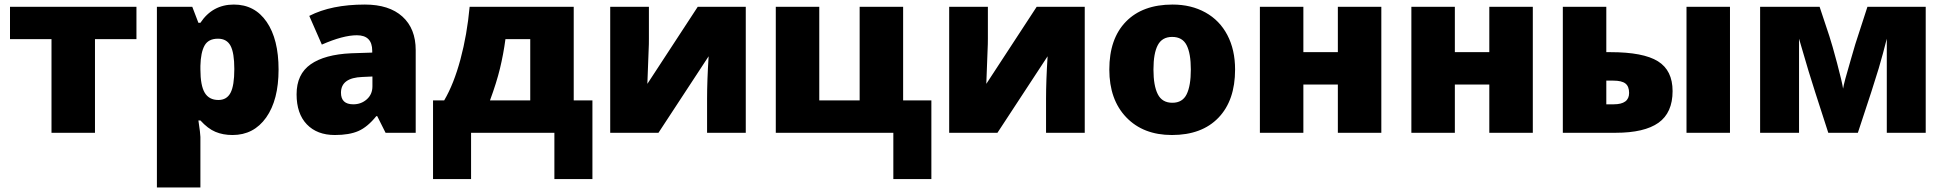

<svg xmlns="http://www.w3.org/2000/svg" viewBox="-20 -583 8541 843"><path d="M579.1 -411.1H397V0H206.1V-411.1H23.9V-553.2H579.1Z M1001 9.8Q959 9.8 925.8 -4.2Q892.6 -18.1 859.9 -54.2H851.1Q859.9 3.9 859.9 18.1V240.2H668.9V-553.2H824.2L851.1 -482.9H859.9Q913.1 -563 1006.8 -563Q1098.6 -563 1150.9 -486.8Q1203.1 -410.6 1203.1 -277.8Q1203.1 -144 1148.7 -67.1Q1094.2 9.8 1001 9.8ZM937 -413.1Q895 -413.1 878.2 -383.1Q861.3 -353 859.9 -293.9V-278.8Q859.9 -207.5 878.9 -175.8Q897.9 -144 939 -144Q975.6 -144 992.2 -175.5Q1008.8 -207 1008.8 -279.8Q1008.8 -351.1 992.2 -382.1Q975.6 -413.1 937 -413.1Z M1672.9 0 1636.2 -73.2H1632.3Q1593.8 -25.4 1553.7 -7.8Q1513.7 9.8 1450.2 9.8Q1372.1 9.8 1327.1 -37.1Q1282.2 -84 1282.2 -168.9Q1282.2 -257.3 1343.8 -300.5Q1405.3 -343.8 1522 -349.1L1614.3 -352.1V-359.9Q1614.3 -428.2 1546.9 -428.2Q1486.3 -428.2 1393.1 -387.2L1337.9 -513.2Q1434.6 -563 1582 -563Q1688.5 -563 1746.8 -510.3Q1805.2 -457.5 1805.2 -362.8V0ZM1531.2 -125Q1565.9 -125 1590.6 -147Q1615.2 -168.9 1615.2 -204.1V-247.1L1571.3 -245.1Q1477.1 -241.7 1477.1 -175.8Q1477.1 -125 1531.2 -125Z M2581.1 203.1H2414.1V0H2048.3V203.1H1881.3V-142.1H1930.2Q1972.7 -214.4 2001.7 -322.5Q2030.8 -430.7 2042 -553.2H2499V-142.1H2581.1ZM2308.1 -142.1V-411.1H2199.2Q2190.4 -345.2 2175.3 -282.7Q2160.2 -220.2 2131.3 -142.1Z M2829.1 -553.2V-414.1Q2829.1 -402.3 2828.9 -388.7Q2828.6 -375 2822.3 -214.8L3043.5 -553.2H3254.4V0H3084.5V-149.9Q3084.5 -228.5 3091.3 -335.9L2871.1 0H2659.2V-553.2Z M4069.3 203.1H3902.3V0H3386.2V-553.2H3577.1V-142.1H3754.4V-553.2H3945.3V-142.1H4069.3Z M4317.4 -553.2V-414.1Q4317.4 -402.3 4317.1 -388.7Q4316.9 -375 4310.5 -214.8L4531.7 -553.2H4742.7V0H4572.8V-149.9Q4572.8 -228.5 4579.6 -335.9L4359.4 0H4147.5V-553.2Z M5402.8 -277.8Q5402.8 -142.1 5329.8 -66.2Q5256.8 9.8 5125.5 9.8Q4999.5 9.8 4925 -67.9Q4850.6 -145.5 4850.6 -277.8Q4850.6 -413.1 4923.6 -488Q4996.6 -563 5128.4 -563Q5210 -563 5272.5 -528.3Q5335 -493.7 5368.9 -429Q5402.8 -364.3 5402.8 -277.8ZM5044.4 -277.8Q5044.4 -206.5 5063.5 -169.2Q5082.5 -131.8 5127.4 -131.8Q5171.9 -131.8 5190.2 -169.2Q5208.5 -206.5 5208.5 -277.8Q5208.5 -348.6 5189.9 -384.8Q5171.4 -420.9 5126.5 -420.9Q5082.5 -420.9 5063.5 -385Q5044.4 -349.1 5044.4 -277.8Z M5702.6 -553.2V-354H5854V-553.2H6044.9V0H5854V-211.9H5702.6V0H5511.7V-553.2Z M6367.7 -553.2V-354H6519V-553.2H6710V0H6519V-211.9H6367.7V0H6176.8V-553.2Z M7575.7 0H7384.8V-553.2H7575.7ZM7032.7 -553.2V-354H7050.8Q7194.8 -354 7259.3 -314Q7323.7 -273.9 7323.7 -183.1Q7323.7 -87.9 7261.7 -43.9Q7199.7 0 7073.7 0H6841.8V-553.2ZM7132.8 -174.8Q7132.8 -203.6 7116.7 -216.3Q7100.6 -229 7063 -229H7032.7V-125H7064.9Q7132.8 -125 7132.8 -174.8Z M8435.1 0H8264.2V-413.1Q8248.5 -350.1 8228.8 -283Q8209 -215.8 8137.2 0H8007.3L7950.2 -176.8Q7921.4 -265.6 7889.6 -376.5L7878.9 -413.1V0H7708V-553.2H7969.2L8012.2 -423.8Q8024.4 -386.7 8045.9 -305.9Q8067.4 -225.1 8072.3 -193.8Q8075.2 -216.8 8106.9 -323.7L8126 -389.2L8179.2 -553.2H8435.1Z"/></svg>

Font: OpenSans-ExtraBold
Style: Regular
Weight: 800
Foundry: Ascender Corporation
Version: Version 1.10